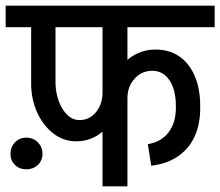

<svg xmlns="http://www.w3.org/2000/svg" viewBox="-45 -658 778 678"><path d="M382 -562V-638H713V-562ZM576 -276V-283H662V-276ZM489 -73 477 -149Q525 -157 550.5 -191Q576 -225 576 -276H662Q662 -218 641.5 -174.5Q621 -131 582 -105Q543 -79 489 -73ZM576 -283Q576 -341 553.5 -374.5Q531 -408 493 -408L504 -483Q553 -483 588 -459Q623 -435 642.5 -390Q662 -345 662 -283ZM347 -311Q347 -360 367.5 -399Q388 -438 424 -460.5Q460 -483 504 -483L493 -408Q455 -408 430 -380Q405 -352 405 -311ZM224 -159Q179 -159 143 -187Q107 -215 86 -261.5Q65 -308 65 -363H151Q152 -329 163 -299.5Q174 -270 193 -252Q212 -234 236 -234ZM224 -159 236 -234Q271 -234 294 -262Q317 -290 317 -332H375Q375 -283 355.5 -243.5Q336 -204 301.5 -181.5Q267 -159 224 -159ZM65 -362V-628H151V-362ZM-25 -562V-638H329V-562ZM317 0V-626H405V0ZM221 -562V-638H501V-562ZM48 -60Q24 -60 8 -75.5Q-8 -91 -8 -115Q-8 -139 8 -155.5Q24 -172 48 -172Q72 -172 88.5 -155.5Q105 -139 105 -115Q105 -91 88.5 -75.5Q72 -60 48 -60Z"/></svg>

Font: Akshar Light
Style: Regular
Weight: 400
Version: Version 1.100